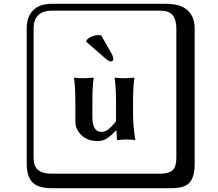

<svg xmlns="http://www.w3.org/2000/svg" viewBox="-20 -774 1140 1006"><path d="M511 -588 568 -487Q574 -473 574 -465Q574 -459 570 -455.5Q566 -452 561 -452Q551 -452 532 -468L432 -555L434 -564Q438 -569 445.5 -574.5Q453 -580 467 -585Q481 -590 494 -590Q504 -590 511 -588ZM588 -91Q557 -58 536.5 -46.5Q516 -35 492 -35Q439 -35 407 -65.5Q375 -96 375 -137V-230Q375 -315 368 -364L369 -367Q394 -364 419 -364L470 -367L471 -364Q464 -325 464 -230V-162Q464 -83 512 -83Q517 -83 522.5 -84Q528 -85 533 -87.5Q538 -90 542 -92Q546 -94 551 -99Q556 -104 559 -106Q562 -108 567.5 -114.5Q573 -121 574.5 -122.5Q576 -124 581.5 -131Q587 -138 588 -139V-230Q588 -315 581 -364L582 -367Q607 -364 632 -364L683 -367L684 -364Q677 -325 677 -230V-187Q677 -107 689 -43L688 -40Q673 -43 640 -43Q615 -43 600 -40Q593 -40 593 -43L590 -91ZM249 -718Q204 -718 180 -694Q156 -670 156 -625V53Q156 97 179.5 116.5Q203 136 249 136H821Q866 136 885 117Q904 98 904 53V-625Q904 -671 884.5 -694.5Q865 -718 821 -718ZM1000 84Q1000 153 973.5 182.5Q947 212 881 212H249Q181 212 150.5 181.5Q120 151 120 84V-625Q120 -687 154 -720.5Q188 -754 249 -754H851Q897 -754 929.5 -741Q962 -728 981 -698.5Q1000 -669 1000 -625Z"/></svg>

Font: Libertinus Keyboard
Style: Regular
Weight: 700
Designer: Philipp H. Poll
Foundry: Khaled Hosny
Version: Version 6.7